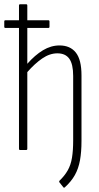

<svg xmlns="http://www.w3.org/2000/svg" viewBox="-22 -703 466 900"><path d="M281 176Q277 178 275 175L256 151Q254 147 257 144Q281 121 295.5 95.5Q310 70 315.5 36Q321 2 321 -45V-347Q321 -402 303 -427.5Q285 -453 247 -453Q211 -453 176 -429Q141 -405 106 -365V-6Q106 0 101 0H71Q67 0 67 -6V-572H3Q-2 -572 -2 -578V-602Q-2 -608 3 -608H67V-677Q67 -683 72 -683H101Q106 -683 106 -677V-608H205Q210 -608 210 -602V-578Q210 -572 205 -572H106V-404Q142 -445 179.5 -467.5Q217 -490 257 -490Q307 -490 333.5 -456.5Q360 -423 360 -350V-42Q360 9 353 48Q346 87 329 117.5Q312 148 281 176Z"/></svg>

Font: Sofia Sans Condensed ExtraLight
Style: Regular
Weight: 250
Version: Version 4.100